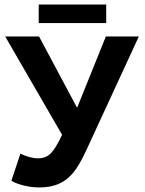

<svg xmlns="http://www.w3.org/2000/svg" viewBox="-20 -820 640 850"><path d="M153.8 9.8Q119.1 9.8 85 1.2Q50.8 -7.3 30.3 -19.5L70.3 -139.6Q113.8 -119.1 148.4 -119.1Q182.6 -119.1 204.3 -140.6Q226.1 -162.1 254.9 -223.1L2.9 -658.7H152.8L321.3 -342.8L448.7 -658.7H594.7L362.3 -155.3Q330.1 -85.4 302.2 -53Q274.4 -20.5 238.8 -5.4Q203.1 9.8 153.8 9.8ZM151.4 -799.8H450.2V-717.8H151.4Z"/></svg>

Font: Liberation Mono
Style: Bold
Weight: 700
Monospace: yes
Designer: Steve Matteson
Foundry: Ascender Corporation
Version: Version 2.1.5